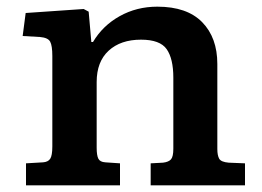

<svg xmlns="http://www.w3.org/2000/svg" viewBox="-20 -556 787 576"><path d="M58 0V-66L109 -69Q124 -70 130.5 -79.5Q137 -89 137 -117V-388Q137 -419 130.5 -431Q124 -443 100 -445L48 -448L57 -517L231 -529L246 -521L254 -430H259Q288 -479 339 -507.5Q390 -536 452 -536Q541 -536 586.5 -489.5Q632 -443 632 -364V-109Q632 -90 637.5 -80Q643 -70 666 -68L715 -66V0H432V-66L469 -68Q486 -70 493 -78Q500 -86 500 -110V-323Q500 -380 480 -408.5Q460 -437 403 -437Q342 -437 306 -404Q270 -371 270 -310V-113Q270 -90 275 -80Q280 -70 296 -69L340 -66V0Z"/></svg>

Font: Literata 7pt SemiBold
Style: Regular
Weight: 600
Designer: Latin by Veronika Burian and Jose Scaglione. Greek by Irene Vlachou. Cyrillic by Vera Evstafieva.
Foundry: TypeTogether
Version: Version 3.002